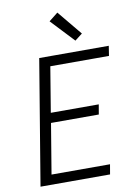

<svg xmlns="http://www.w3.org/2000/svg" viewBox="-103 -1044 807 1112"><g transform="rotate(-10 300.0 -488.0)"><path d="M43 0 165 -735H574L565 -677H220L176 -411H458L448 -353H167L118 -58H462L452 0ZM389 -798 261 -934 314 -976 433 -832Z"/></g></svg>

Font: Iosevka SS04 Lt Ex Obl
Style: Regular
Weight: 300
Width: 7
Italic angle: -9°
Monospace: yes
Designer: Belleve Invis
Foundry: Belleve Invis
Version: Version 19.0.0; ttfautohint (v1.8.4)